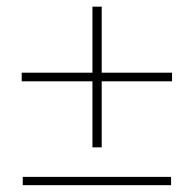

<svg xmlns="http://www.w3.org/2000/svg" viewBox="-20 -626 569 565"><path d="M43.9 -386.7V-412.1H252V-606.4H279.3V-412.1H486.3V-386.7H279.3V-192.4H252V-386.7ZM46.9 -81.1V-105.5H483.4V-81.1Z"/></svg>

Font: Gothic A1 Thin
Style: Regular
Weight: 250
Designer: HanYang I&C Co.,Ltd.
Foundry: HanYang I&C Co.,Ltd.
Version: Version 2.50